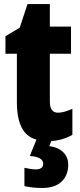

<svg xmlns="http://www.w3.org/2000/svg" viewBox="-20 -684 394 944"><path d="M265.1 -129.9Q280.3 -129.9 298.1 -135Q315.9 -140.1 335.9 -148.9V-21Q309.1 -5.9 279.5 2Q250 9.8 215.8 9.8Q134.3 9.8 98.6 -37.4Q63 -84.5 63 -182.1V-419.9H6.8V-505.9L77.1 -547.9L115.2 -664.1H225.1V-553.2H329.1V-419.9H225.1V-184.1Q225.1 -129.9 265.1 -129.9ZM315.4 126Q315.4 178.2 282.5 209.2Q249.5 240.2 187 240.2Q139.6 240.2 100.1 231V141.1Q116.7 144.5 130.4 146.7Q144 148.9 155.3 148.9Q192.4 148.9 192.4 121.1Q192.4 104 174.6 94.2Q156.7 84.5 126.5 83L160.2 0H236.3L222.2 34.2Q265.6 40 290.5 64.2Q315.4 88.4 315.4 126Z"/></svg>

Font: Open Sans Condensed ExtraBold
Style: Regular
Weight: 800
Width: 3
Designer: Monotype Design Team
Foundry: Monotype Imaging Inc.
Version: Version 3.000; ttfautohint (v1.8.4)